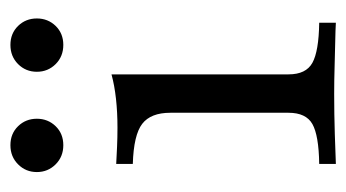

<svg xmlns="http://www.w3.org/2000/svg" viewBox="-166 -489 655 363"><g transform="rotate(-90 161.5 -307.5)"><path d="M33.1 0V-31.5Q87.1 -32.3 108.5 -44.4Q129.8 -56.5 129.8 -89.5V-312.9Q129.8 -350 108.9 -366.1Q87.9 -382.3 33.1 -383.9V-415.3Q47.6 -414.5 65.3 -413.7Q83.1 -412.9 101.6 -412.9Q130.6 -412.9 156 -415.7Q181.5 -418.5 202.4 -424.2V-89.5Q202.4 -56.5 224.2 -44.4Q246 -32.3 300 -31.5V0Q287.1 -0.8 264.9 -1.2Q242.7 -1.6 216.9 -2.4Q191.1 -3.2 165.3 -3.2Q127.4 -3.2 89.5 -2Q51.6 -0.8 33.1 0ZM258.1 -515.3Q236.3 -515.3 221.8 -529.8Q207.3 -544.4 207.3 -565.3Q207.3 -586.3 221.8 -600.8Q236.3 -615.3 258.1 -615.3Q279.8 -615.3 294 -600.8Q308.1 -586.3 308.1 -565.3Q308.1 -544.4 294 -529.8Q279.8 -515.3 258.1 -515.3ZM68.5 -515.3Q46.8 -515.3 32.3 -529.8Q17.7 -544.4 17.7 -565.3Q17.7 -586.3 32.3 -600.8Q46.8 -615.3 68.5 -615.3Q90.3 -615.3 104.4 -600.8Q118.5 -586.3 118.5 -565.3Q118.5 -544.4 104.4 -529.8Q90.3 -515.3 68.5 -515.3Z"/></g></svg>

Font: Playfair 12pt Light
Style: Regular
Weight: 300
Designer: Claus Eggers Sørensen
Foundry: Claus Eggers Sørensen
Version: Version 2.000;gftools[0.9.28]